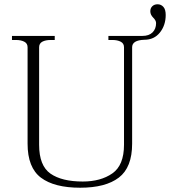

<svg xmlns="http://www.w3.org/2000/svg" viewBox="-20 -868 795 898"><path d="M109 -196V-647Q109 -665 93.5 -673Q78 -681 55 -681H36V-700H236V-681H217Q193 -681 178 -673Q163 -665 163 -647V-191Q163 -93 216 -56Q269 -19 367 -19Q451 -19 505.5 -57Q560 -95 560 -191V-647Q560 -665 544.5 -673Q529 -681 506 -681H487V-700H646Q677 -700 693.5 -716.5Q710 -733 710 -760Q710 -772 697 -785Q683 -799 683 -815Q683 -830 692.5 -839Q702 -848 717 -848Q733 -848 744 -836Q755 -824 755 -798Q755 -750 728 -716Q701 -682 655 -682Q598 -680 598 -647V-196Q598 -85 536 -37.5Q474 10 355 10Q234 10 171.5 -37Q109 -84 109 -196Z"/></svg>

Font: Taviraj ExtraLight
Style: Regular
Weight: 200
Designer: Katatrad Team
Foundry: CadsonDemak
Version: Version 1.030